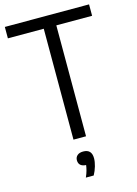

<svg xmlns="http://www.w3.org/2000/svg" viewBox="-142 -815 799 1122"><g transform="rotate(-15 258.0 -253.5)"><path d="M220.5 0V-671H3.5V-740H513V-671H296.5V0ZM233 233Q242.5 211.5 247 194.5Q251.5 177.5 253.5 162.5Q208.5 160 208.5 121.5Q208.5 104 221 92.8Q233.5 81.5 257 81.5Q308.5 81.5 308.5 136Q308.5 157 301 183.2Q293.5 209.5 280.5 233Z"/></g></svg>

Font: Encode Sans Cnd
Style: Regular
Weight: 400
Width: 3
Designer: Multiple Designers
Foundry: Impallari Type
Version: Version 3.002; ttfautohint (v1.8.3) -l 8 -r 50 -G 200 -x 14 